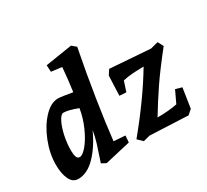

<svg xmlns="http://www.w3.org/2000/svg" viewBox="-153 -1008 1361 1263"><g transform="rotate(-30 527.0 -376.5)"><path d="M30 -140Q30 -224 64 -311Q98 -398 151.5 -455Q205 -512 260 -512Q283 -512 368 -497Q381 -589 388 -677L308 -687L305 -738L508 -770L540 -743Q504 -561 476.5 -383Q449 -205 436 -85L523 -79L519 -28L325 17L291 -1Q318 -80 332 -125.5Q346 -171 354 -219Q307 -115 244 -50.5Q181 14 113 14Q71 14 50.5 -30Q30 -74 30 -140ZM192 -106Q215 -106 248.5 -146.5Q282 -187 311 -252Q340 -317 351 -386Q280 -413 244 -413Q226 -413 207 -377Q188 -341 175.5 -285Q163 -229 163 -172Q163 -141 169.5 -123.5Q176 -106 192 -106ZM853 -412Q798 -411 765 -408.5Q732 -406 695 -398L670 -322L619 -325L625 -475L649 -512L955 -490L1013 -505L1035 -463Q938 -341 880.5 -256.5Q823 -172 765 -76Q852 -76 915 -89L958 -180L1006 -166L983 -16L949 14L660 1L609 14L573 -21Q745 -230 853 -412Z"/></g></svg>

Font: Andada Pro ExtraBold
Style: Italic
Weight: 800
Italic angle: -6.99998°
Designer: Carolina Giovagnoli
Foundry: Huerta Tipografica
Version: Version 3.005; ttfautohint (v1.8.4)